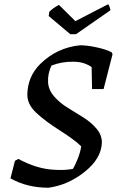

<svg xmlns="http://www.w3.org/2000/svg" viewBox="-20 -867 559 899"><path d="M309 -707 208 -792 211 -812Q230 -831 256 -844L333 -768L486 -847Q489 -846 493 -835Q497 -824 497 -819L336 -707ZM207 12Q106 12 29 -32L50 -114L66 -123Q154 -75 237 -72Q281 -69 321 -76Q330 -89 343.5 -122.5Q357 -156 360 -182Q330 -212 260.5 -256Q191 -300 149 -339.5Q107 -379 108 -426Q110 -509 168 -567Q246 -644 355 -655Q389 -655 434 -645Q479 -635 503 -622L507 -613L465 -450H411L409 -553Q373 -578 324 -578Q269 -579 221 -560Q203 -522 205 -482Q207 -446 233.5 -415.5Q260 -385 297 -362.5Q334 -340 370.5 -317Q407 -294 432 -264.5Q457 -235 457 -200Q455 -125 376.5 -62.5Q298 0 207 12Z"/></svg>

Font: Albura Medium
Style: Italic
Weight: 462
Italic angle: -7°
Designer: Mercedes Jáuregui
Foundry: Omnibus-Type Team
Version: Version 1.000